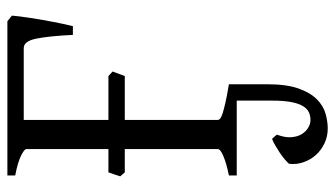

<svg xmlns="http://www.w3.org/2000/svg" viewBox="-212 -443 899 515"><g transform="rotate(-90 237.5 -185.5)"><path d="M55.7 140.1Q60.1 135.3 68.1 128.4Q76.2 121.6 85.7 115.2Q95.2 108.9 105 103.3Q114.7 97.7 122.6 94.7Q124.5 97.2 127.9 100.6Q131.3 104 133.8 107.9Q125.5 129.9 127 146.7Q128.4 163.6 135.5 174.8Q142.6 186 152.8 191.9Q163.1 197.8 172.9 197.8Q185.1 197.8 194.6 193.1Q204.1 188.5 210.9 176.8Q217.8 165 221.4 145.3Q225.1 125.5 225.1 95.7V0H24.4V-21Q57.6 -27.8 76.4 -35.9Q95.2 -43.9 95.2 -50.8V-300.3H32.7L22 -312.5Q24.4 -319.8 27.1 -328.1Q29.8 -336.4 32.7 -344.2H95.2V-564Q95.2 -569.8 77.4 -578.6Q59.6 -587.4 24.4 -594.2V-615.2H438L453.1 -603Q452.6 -594.7 450.9 -582Q449.2 -569.3 447 -554.2Q444.8 -539.1 441.9 -522.7Q439 -506.3 436 -491Q433.1 -475.6 430.2 -462.2Q427.2 -448.7 424.8 -439.5H401.4Q398.4 -502 391.6 -536.6Q384.8 -571.3 366.2 -571.3H173.3V-344.2H291L303.2 -333L291 -300.3H173.3V-50.8Q173.3 -47.4 177.2 -44.2Q181.2 -41 191.9 -37.6Q202.6 -34.2 221.2 -30Q239.7 -25.9 269 -21V81.5Q269 133.8 257.6 165.8Q246.1 197.8 228.5 215.1Q210.9 232.4 189.9 238.3Q168.9 244.1 150.4 244.1Q129.4 244.1 111.1 235.6Q92.8 227.1 79.8 212.9Q66.9 198.7 60.1 179.7Q53.2 160.6 55.7 140.1Z"/></g></svg>

Font: Gentium Plus CyrE
Style: Regular
Weight: 400
Designer: J. Victor Gaultney, Annie Olsen, Iska Routamaa, Becca Hirsbrunner
Foundry: SIL International
Version: Version 5.000